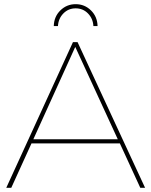

<svg xmlns="http://www.w3.org/2000/svg" viewBox="-20 -901 726 921"><path d="M653 0 555 -213H131L34 0H10L330 -699H352L676 0ZM140 -233H545L341 -676ZM238 -776Q239 -821 269.5 -851Q300 -881 343 -881Q386 -881 416.5 -851Q447 -821 448 -776H428Q426 -812 402 -836.5Q378 -861 343 -861Q308 -861 284 -836.5Q260 -812 258 -776Z"/></svg>

Font: Gontserrat Thin
Style: Regular
Weight: 250
Designer: Julieta Ulanovsky
Foundry: Julieta Ulanovsky
Version: Version 6.001